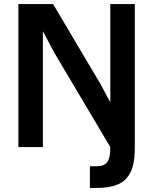

<svg xmlns="http://www.w3.org/2000/svg" viewBox="-20 -720 750 940"><path d="M420 94H454Q489 94 504.5 74Q520 54 520 5V0L247 -460L190 -567V0H70V-700H240L471 -310L520 -219V-700H640V5Q640 58 629.5 95.5Q619 133 596.5 156Q574 179 538.5 189.5Q503 200 454 200H420Z"/></svg>

Font: PT Root UI Web Bold
Style: Regular
Weight: 700
Designer: Vitaly Kuzmin
Foundry: ParaType Ltd.
Version: Version 1.000W